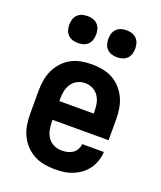

<svg xmlns="http://www.w3.org/2000/svg" viewBox="-138 -828 777 924"><g transform="rotate(20 250.0 -365.5)"><path d="M252 8Q225 8 197.5 3Q170 -2 146 -15Q122 -28 103 -48Q84 -68 72 -93Q60 -118 55.5 -145.5Q51 -173 51 -200V-320Q51 -347 55.5 -374.5Q60 -402 71.5 -426.5Q83 -451 101.5 -471.5Q120 -492 144 -505Q168 -518 195.5 -523Q223 -528 250 -528Q277 -528 304.5 -523Q332 -518 356 -505Q380 -492 398.5 -471.5Q417 -451 428.5 -426.5Q440 -402 444.5 -374.5Q449 -347 449 -320V-212H162V-200Q162 -180 166.5 -159.5Q171 -139 182.5 -122.5Q194 -106 213 -97Q232 -88 252 -88Q267 -88 281.5 -91Q296 -94 308 -102Q320 -110 327.5 -123Q335 -136 336 -151H447Q446 -127 438.5 -105Q431 -83 417.5 -63.5Q404 -44 385 -30Q366 -16 344 -7Q322 2 299 5Q276 8 252 8ZM162 -308H338V-320Q338 -340 334 -360Q330 -380 318.5 -397Q307 -414 288.5 -423Q270 -432 250 -432Q230 -432 211.5 -423Q193 -414 181.5 -397Q170 -380 166 -360Q162 -340 162 -320ZM350 -601Q336 -601 322.5 -605Q309 -609 299 -619Q289 -629 285 -642.5Q281 -656 281 -670Q281 -684 285 -697.5Q289 -711 299 -721Q309 -731 322.5 -735Q336 -739 350 -739Q364 -739 377.5 -735Q391 -731 401 -721Q411 -711 415 -697.5Q419 -684 419 -670Q419 -656 415 -642.5Q411 -629 401 -619Q391 -609 377.5 -605Q364 -601 350 -601ZM150 -601Q136 -601 122.5 -605Q109 -609 99 -619Q89 -629 85 -642.5Q81 -656 81 -670Q81 -684 85 -697.5Q89 -711 99 -721Q109 -731 122.5 -735Q136 -739 150 -739Q164 -739 177.5 -735Q191 -731 201 -721Q211 -711 215 -697.5Q219 -684 219 -670Q219 -656 215 -642.5Q211 -629 201 -619Q191 -609 177.5 -605Q164 -601 150 -601Z"/></g></svg>

Font: Iosevka Curly
Style: Bold
Weight: 700
Monospace: yes
Designer: Belleve Invis
Foundry: Belleve Invis
Version: Version 22.1.2; ttfautohint (v1.8.4)